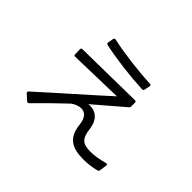

<svg xmlns="http://www.w3.org/2000/svg" viewBox="-133 -950 1266 1266"><g transform="rotate(45 500.0 -317.0)"><path d="M705 -613C706 -621 702 -626 694 -626C581 -630 433 -649 328 -672C320 -673 315 -670 314 -662L307 -623C306 -616 309 -611 317 -609C422 -586 568 -568 684 -563C691 -563 696 -567 697 -574ZM204 29C210 34 216 34 221 29C287 -38 353 -103 419 -165C436 -178 463 -191 489 -191C521 -191 551 -171 557 -108C569 7 634 38 737 38C774 38 816 33 854 23C861 21 864 17 865 10L872 -40C874 -49 868 -53 859 -51C815 -39 773 -31 736 -31C660 -31 635 -53 625 -132C614 -225 556 -250 502 -243C571 -303 645 -366 706 -418C711 -422 713 -426 713 -433V-467C713 -475 709 -479 701 -479L219 -472C211 -472 207 -468 207 -460L208 -415C208 -407 212 -403 220 -403C346 -406 472 -410 599 -413C466 -291 310 -156 164 -23C158 -18 159 -12 165 -6Z"/></g></svg>

Font: LINE Seed JP App_OTF Regular
Style: Regular
Weight: 400
Designer: LY Corporation & Fontrix & Fontworks
Version: Version 1.002